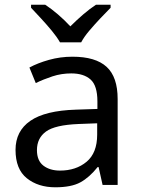

<svg xmlns="http://www.w3.org/2000/svg" viewBox="-20 -786 601 816"><path d="M288 -545Q386 -545 433 -502Q480 -459 480 -365V0H416L399 -76H395Q360 -32 321.5 -11Q283 10 215 10Q142 10 94 -28.5Q46 -67 46 -149Q46 -229 109 -272.5Q172 -316 303 -320L394 -323V-355Q394 -422 365 -448Q336 -474 283 -474Q241 -474 203 -461.5Q165 -449 132 -433L105 -499Q140 -518 188 -531.5Q236 -545 288 -545ZM314 -259Q214 -255 175.5 -227Q137 -199 137 -148Q137 -103 164.5 -82Q192 -61 235 -61Q303 -61 348 -98.5Q393 -136 393 -214V-262ZM235 -606Q222 -629 200 -655.5Q178 -682 154 -708Q130 -734 112 -753V-766H172Q198 -749 226 -725Q254 -701 279 -674Q306 -701 334 -725Q362 -749 388 -766H450V-753Q431 -734 406.5 -708Q382 -682 359.5 -655.5Q337 -629 325 -606Z"/></svg>

Font: Noto Sans Grantha
Style: Regular
Weight: 400
Designer: Monotype Design Team
Foundry: Monotype Imaging Inc.
Version: Version 2.003; ttfautohint (v1.8.4.7-5d5b)